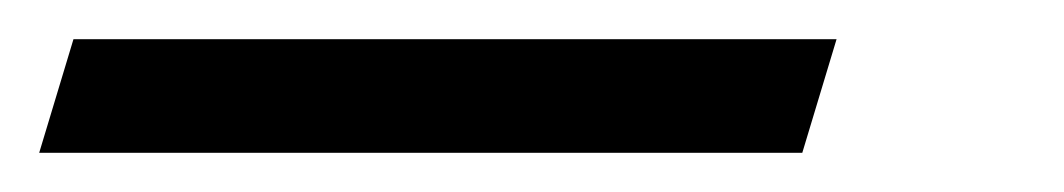

<svg xmlns="http://www.w3.org/2000/svg" viewBox="-133 76 543 98"><path d="M-95.5 96H294L276.5 154H-113Z"/></svg>

Font: Newsreader 16pt ExtraBold
Style: Italic
Weight: 800
Italic angle: -17°
Designer: Hugues Gentile
Foundry: Production Type
Version: Version 1.003; ttfautohint (v1.8.3)